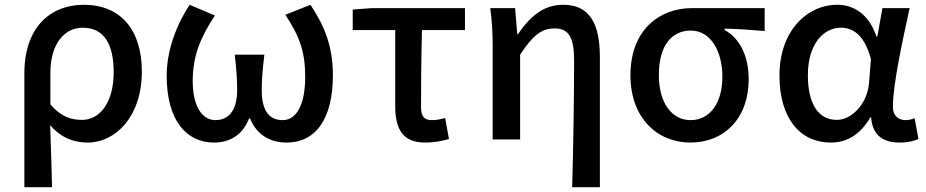

<svg xmlns="http://www.w3.org/2000/svg" viewBox="-20 -584 3878 804"><path d="M82 200H198C196 108 193 35 190 -60C237 -5 292 13 347 13C463 13 574 -95 574 -284C574 -458 486 -564 331 -564C192 -564 82 -471 82 -276ZM324 -82C281 -82 237 -93 191 -147V-279C191 -403 252 -468 326 -468C417 -468 456 -397 456 -282C456 -153 397 -82 324 -82Z M876 13C939 13 995 -16 1023 -88H1027C1056 -16 1116 13 1180 13C1300 13 1374 -83 1374 -269C1374 -393 1337 -478 1280 -564L1175 -522C1235 -431 1258 -367 1258 -262C1258 -141 1219 -81 1164 -81C1114 -81 1076 -111 1076 -207C1076 -255 1080 -294 1087 -355H963C970 -294 973 -255 973 -207C973 -116 933 -81 882 -81C825 -81 787 -142 787 -244C787 -352 821 -430 880 -519L774 -564C719 -480 678 -374 678 -266C678 -81 760 13 876 13Z M1760 13C1799 13 1834 6 1860 -2L1844 -90C1824 -84 1806 -81 1788 -81C1759 -81 1743 -95 1743 -134C1743 -230 1744 -344 1747 -458H1927V-550H1537L1457 -544V-458H1635V-140C1635 -43 1667 13 1760 13Z M2376 200H2492V-346C2492 -486 2448 -564 2339 -564C2259 -564 2203 -520 2149 -441H2146L2137 -550H2033C2041 -492 2043 -438 2043 -394V0H2158V-355C2211 -436 2248 -465 2302 -465C2362 -465 2384 -427 2384 -332C2384 -183 2381 23 2376 200Z M2871 13C3010 13 3115 -85 3115 -253C3115 -350 3078 -423 3014 -459V-464C3074 -463 3121 -459 3182 -454V-550H2877C2744 -550 2620 -461 2620 -269C2620 -87 2735 13 2871 13ZM2872 -81C2794 -81 2739 -152 2739 -269C2739 -397 2795 -456 2873 -456C2958 -456 3005 -366 3005 -263C3005 -150 2951 -81 2872 -81Z M3459 13C3528 13 3584 -22 3624 -92H3628C3633 -18 3678 13 3747 13C3783 13 3809 6 3826 -2L3810 -89C3798 -84 3785 -81 3773 -81C3742 -81 3719 -99 3719 -136C3719 -231 3759 -411 3789 -550H3675L3654 -431H3650C3618 -527 3553 -564 3486 -564C3359 -564 3244 -454 3244 -268C3244 -87 3331 13 3459 13ZM3484 -82C3408 -82 3363 -147 3363 -269C3363 -403 3431 -468 3501 -468C3550 -468 3599 -440 3627 -337L3619 -236C3612 -152 3549 -82 3484 -82Z"/></svg>

Font: DAIFUKU Sans JP Medium
Style: Regular
Weight: 500
Designer: Original font ‘Source Han Sans JP’ : Ryoko NISHIZUKA  (kana, bopomofo & ideographs); Paul D. Hunt (Latin, Greek & Cyrill
Foundry: Daifuku
Version: Version 1.000